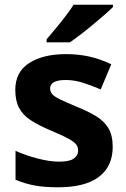

<svg xmlns="http://www.w3.org/2000/svg" viewBox="-20 -786 537 816"><path d="M459 -162Q459 -79 400.5 -34.5Q342 10 226 10Q169 10 128 2.5Q87 -5 46 -22V-145Q90 -125 141 -112Q192 -99 231 -99Q275 -99 293.5 -112Q312 -125 312 -146Q312 -160 304.5 -171Q297 -182 272 -196Q247 -210 194 -232Q143 -254 110 -275.5Q77 -297 61 -327.5Q45 -358 45 -404Q45 -480 104 -518Q163 -556 261 -556Q312 -556 358 -546Q404 -536 453 -513L408 -406Q368 -423 332 -434.5Q296 -446 259 -446Q226 -446 209.5 -437Q193 -428 193 -410Q193 -397 201.5 -386.5Q210 -376 234.5 -364Q259 -352 307 -332Q354 -313 388 -292.5Q422 -272 440.5 -241.5Q459 -211 459 -162ZM460 -756Q446 -742 423 -722Q400 -702 373.5 -680Q347 -658 321.5 -638.5Q296 -619 277 -606H178V-619Q194 -638 215.5 -663.5Q237 -689 258 -716.5Q279 -744 293 -766H460Z"/></svg>

Font: Noto Sans Bamum
Style: Regular
Weight: 400
Designer: Monotype Design Team
Foundry: Monotype Imaging Inc.
Version: Version 2.001